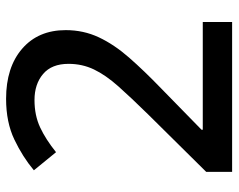

<svg xmlns="http://www.w3.org/2000/svg" viewBox="-94 -670 764 615"><g transform="rotate(-90 287.5 -362.0)"><path d="M525 0H45V-83L229 -269Q283 -324 319 -364.5Q355 -405 373 -442.5Q391 -480 391 -524Q391 -578 358.5 -605.5Q326 -633 275 -633Q226 -633 187.5 -615Q149 -597 108 -564L50 -635Q93 -671 148.5 -697.5Q204 -724 279 -724Q380 -724 439.5 -672.5Q499 -621 499 -533Q499 -476 476 -427Q453 -378 411 -330Q369 -282 312 -227L180 -98V-94H525Z"/></g></svg>

Font: Noto Sans Lao Looped Medium
Style: Regular
Weight: 500
Designer: Mark Frömberg, Ben Mitchell
Foundry: The Fontpad Ltd
Version: Version 1.002; ttfautohint (v1.8.4.7-5d5b)